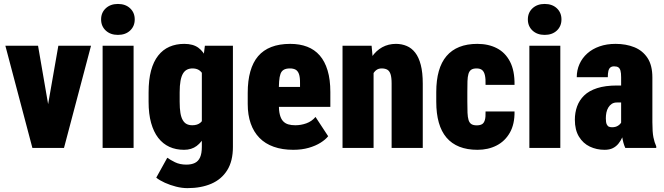

<svg xmlns="http://www.w3.org/2000/svg" viewBox="-20 -765 3435 993"><path d="M209 -112.8 281.7 -528.3H450.7L311 0H211.9ZM176.8 -528.3 248.5 -112.8 246.6 0H147.5L7.8 -528.3Z M670.9 -528.3V0H510.7V-528.3ZM502.9 -664.6Q502.9 -699.7 527.1 -722.2Q551.3 -744.6 589.8 -744.6Q628.9 -744.6 652.8 -722.2Q676.8 -699.7 676.8 -664.6Q676.8 -629.4 652.8 -606.9Q628.9 -584.5 589.8 -584.5Q551.3 -584.5 527.1 -606.9Q502.9 -629.4 502.9 -664.6Z M1039.6 -528.3H1184.6V-4.9Q1184.6 68.4 1155 115.5Q1125.5 162.6 1072.8 185.3Q1020 208 949.2 208Q920.9 208 890.4 200.2Q859.9 192.4 832.8 180.2Q805.7 168 788.1 153.8L845.2 50.8Q859.9 61.5 885 74Q910.2 86.4 943.8 86.4Q970.2 86.4 988 77.6Q1005.9 68.8 1014.9 48.6Q1023.9 28.3 1023.9 -5.9V-403.3ZM748.5 -238.3V-287.6Q748.5 -352.5 761.2 -399.7Q773.9 -446.8 798.1 -477.5Q822.3 -508.3 856.4 -523.2Q890.6 -538.1 933.1 -538.1Q978.5 -538.1 1005.9 -518.1Q1033.2 -498 1048.1 -462.4Q1063 -426.8 1071.3 -378.9Q1079.6 -331.1 1086.4 -276.4V-243.2Q1079.1 -191.9 1068.6 -146.2Q1058.1 -100.6 1041 -65.4Q1023.9 -30.3 997.3 -10.3Q970.7 9.8 932.1 9.8Q889.6 9.8 856 -5.6Q822.3 -21 798.3 -52Q774.4 -83 761.5 -129.4Q748.5 -175.8 748.5 -238.3ZM909.2 -287.6V-238.3Q909.2 -204.1 913.1 -180.9Q917 -157.7 925.3 -143.6Q933.6 -129.4 945.8 -123.3Q958 -117.2 974.6 -117.2Q1001.5 -117.2 1017.1 -130.9Q1032.7 -144.5 1039.1 -170.2Q1045.4 -195.8 1042.5 -230.5V-290Q1043.9 -320.3 1040.5 -343Q1037.1 -365.7 1028.8 -380.9Q1020.5 -396 1007.3 -403.6Q994.1 -411.1 975.6 -411.1Q960 -411.1 947.5 -405Q935.1 -398.9 926.5 -384.8Q918 -370.6 913.6 -346.7Q909.2 -322.8 909.2 -287.6Z M1496.6 9.8Q1439.9 9.8 1395.8 -5.9Q1351.6 -21.5 1321.8 -52Q1292 -82.5 1276.6 -126.5Q1261.2 -170.4 1261.2 -227.1V-284.7Q1261.2 -348.1 1274.7 -395.5Q1288.1 -442.9 1314.9 -474.4Q1341.8 -505.9 1383.3 -522Q1424.8 -538.1 1481 -538.1Q1530.3 -538.1 1568.6 -523.4Q1606.9 -508.8 1633.5 -478.3Q1660.2 -447.8 1674.3 -400.6Q1688.5 -353.5 1688.5 -289.1V-212.4H1321.3V-315.4H1531.7V-333.5Q1532.2 -365.7 1526.1 -382.3Q1520 -398.9 1508.3 -405Q1496.6 -411.1 1479.5 -411.1Q1459.5 -411.1 1447.8 -404.3Q1436 -397.5 1430.7 -382.8Q1425.3 -368.2 1423.6 -343.8Q1421.9 -319.3 1421.9 -284.7V-227.1Q1421.9 -192.9 1427.5 -171.4Q1433.1 -149.9 1444.1 -138.2Q1455.1 -126.5 1470.9 -121.8Q1486.8 -117.2 1507.3 -117.2Q1536.6 -117.2 1564.5 -127.2Q1592.3 -137.2 1611.8 -160.2L1677.2 -60.5Q1664.1 -43.5 1638.2 -27.1Q1612.3 -10.7 1576.7 -0.5Q1541 9.8 1496.6 9.8Z M1912.1 -415.5V0H1751.5V-528.3H1901.9ZM1893.1 -282.2 1856.9 -281.2Q1856 -341.8 1867.9 -389.4Q1879.9 -437 1902.6 -470.2Q1925.3 -503.4 1957 -520.8Q1988.8 -538.1 2027.8 -538.1Q2057.6 -538.1 2083.3 -527.3Q2108.9 -516.6 2127.4 -492.7Q2146 -468.8 2156.2 -429.4Q2166.5 -390.1 2166.5 -332.5V0H2005.4V-333Q2005.4 -364.7 1999.8 -381.6Q1994.1 -398.4 1982.7 -404.8Q1971.2 -411.1 1953.6 -411.1Q1936.5 -411.1 1924.6 -401.4Q1912.6 -391.6 1905.5 -374.3Q1898.4 -356.9 1895.8 -333.5Q1893.1 -310.1 1893.1 -282.2Z M2445.8 -116.7Q2462.4 -116.7 2472.7 -122.6Q2482.9 -128.4 2487.5 -143.8Q2492.2 -159.2 2491.2 -188.5H2641.1Q2642.1 -123 2616.9 -78.9Q2591.8 -34.7 2548.3 -12.5Q2504.9 9.8 2449.7 9.8Q2396 9.8 2356 -6.1Q2315.9 -22 2289.3 -53.2Q2262.7 -84.5 2249.5 -130.9Q2236.3 -177.2 2236.3 -238.8V-289.1Q2236.3 -350.6 2249.5 -397.2Q2262.7 -443.8 2289.3 -475.1Q2315.9 -506.3 2355.7 -522.2Q2395.5 -538.1 2448.7 -538.1Q2506.3 -538.1 2549.8 -515.6Q2593.3 -493.2 2617.7 -446.3Q2642.1 -399.4 2641.1 -326.2H2491.2Q2492.2 -356.4 2488 -375.2Q2483.9 -394 2473.6 -402.6Q2463.4 -411.1 2444.8 -411.1Q2426.8 -411.1 2417 -404.3Q2407.2 -397.5 2402.8 -382.8Q2398.4 -368.2 2397.7 -345Q2397 -321.8 2397 -289.1V-238.8Q2397 -205.6 2397.9 -182.1Q2398.9 -158.7 2403.3 -144.3Q2407.7 -129.9 2417.7 -123.3Q2427.7 -116.7 2445.8 -116.7Z M2877.9 -528.3V0H2717.8V-528.3ZM2710 -664.6Q2710 -699.7 2734.1 -722.2Q2758.3 -744.6 2796.9 -744.6Q2835.9 -744.6 2859.9 -722.2Q2883.8 -699.7 2883.8 -664.6Q2883.8 -629.4 2859.9 -606.9Q2835.9 -584.5 2796.9 -584.5Q2758.3 -584.5 2734.1 -606.9Q2710 -629.4 2710 -664.6Z M3192.4 -132.8V-365.2Q3192.4 -387.7 3189 -399.7Q3185.5 -411.6 3178 -416.7Q3170.4 -421.9 3155.8 -421.9Q3144 -421.9 3136.7 -416Q3129.4 -410.2 3126.5 -397.9Q3123.5 -385.7 3123.5 -365.7H2962.9Q2962.9 -402.3 2977.1 -433.8Q2991.2 -465.3 3017.6 -488.8Q3043.9 -512.2 3080.8 -525.1Q3117.7 -538.1 3163.6 -538.1Q3217.8 -538.1 3260.7 -520.8Q3303.7 -503.4 3328.9 -465.3Q3354 -427.2 3354 -364.3V-133.3Q3354 -81.5 3359.4 -54.9Q3364.7 -28.3 3374 -8.3V0H3213.9Q3202.6 -24.4 3197.5 -59.8Q3192.4 -95.2 3192.4 -132.8ZM3210.4 -322.8 3211.4 -234.9H3169.9Q3154.8 -234.9 3144 -227.8Q3133.3 -220.7 3126.2 -209Q3119.1 -197.3 3116.2 -182.9Q3113.3 -168.5 3113.3 -153.3Q3113.3 -131.8 3117.9 -122.1Q3122.6 -112.3 3129.6 -109.6Q3136.7 -106.9 3145.5 -106.9Q3164.1 -106.9 3176.5 -115Q3189 -123 3194.3 -134.3Q3199.7 -145.5 3197.3 -153.3L3213.9 -88.9Q3205.6 -70.8 3197.8 -53.5Q3189.9 -36.1 3178.2 -21.7Q3166.5 -7.3 3149.4 1.2Q3132.3 9.8 3106.4 9.8Q3065.4 9.8 3030.5 -6.8Q2995.6 -23.4 2974.4 -58.1Q2953.1 -92.8 2953.1 -146Q2953.1 -182.6 2964.6 -214.6Q2976.1 -246.6 3001 -271Q3025.9 -295.4 3068.1 -309.1Q3110.4 -322.8 3171.4 -322.8Z"/></svg>

Font: Roboto Condensed Black
Style: Regular
Weight: 900
Designer: Christian Robertson
Foundry: Google
Version: Version 3.008; 2023